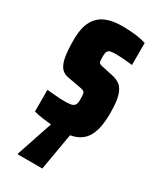

<svg xmlns="http://www.w3.org/2000/svg" viewBox="-182 -580 693 831"><g transform="rotate(30 164.5 -164.5)"><path d="M166 8Q144 8 118.5 5.5Q93 3 69.5 -0.5Q46 -4 29 -9V-117Q41 -116 53 -115Q65 -114 76 -113Q87 -112 97.5 -111.5Q108 -111 116 -111Q134 -111 147 -113Q160 -115 166.5 -123Q173 -131 173 -150Q173 -169 171.5 -178.5Q170 -188 163.5 -191.5Q157 -195 143 -197L78 -209Q57 -213 44 -228.5Q31 -244 25 -276Q19 -308 19 -361Q19 -404 28.5 -433.5Q38 -463 57.5 -482Q77 -501 106 -509.5Q135 -518 173 -518Q193 -518 215 -516.5Q237 -515 257.5 -511.5Q278 -508 292 -503V-393Q276 -395 260.5 -396.5Q245 -398 232 -398.5Q219 -399 209 -399Q192 -399 182.5 -397Q173 -395 168.5 -387.5Q164 -380 164 -365Q164 -347 165 -339Q166 -331 171.5 -328Q177 -325 187 -323L238 -312Q261 -308 278.5 -295.5Q296 -283 305.5 -253Q315 -223 315 -165Q315 -114 305.5 -80.5Q296 -47 277 -27.5Q258 -8 230.5 0Q203 8 166 8ZM57 189V184L123 -13H214V-8L180 189Z"/></g></svg>

Font: Saira ExtraCondensed Black
Style: Regular
Weight: 900
Width: 2
Designer: Hector Gatti with collaboration of the Omnibus-Type team
Foundry: Omnibus-Type
Version: Version 1.101